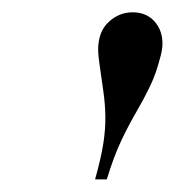

<svg xmlns="http://www.w3.org/2000/svg" viewBox="-20 -780 284 312"><path d="M134.5 -488.5Q144 -522.5 147.8 -546.2Q151.5 -570 151.2 -590Q151 -610 148 -631.2Q145 -652.5 141 -680.5Q140.5 -686 140 -690.2Q139.5 -694.5 139.5 -699Q139.5 -728.5 156.5 -744.2Q173.5 -760 195.5 -760Q217.5 -760 230.8 -745.5Q244 -731 244 -709Q244 -704.5 243.2 -699.5Q242.5 -694.5 241 -689Q234 -661 223.8 -639.8Q213.5 -618.5 201.5 -598Q189.5 -577.5 177.2 -551.8Q165 -526 153.5 -488.5Z"/></svg>

Font: Bodoni Moda
Style: Italic
Weight: 400
Italic angle: -13°
Designer: Owen Earl
Foundry: indestructible type
Version: Version 2.005